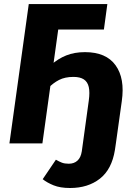

<svg xmlns="http://www.w3.org/2000/svg" viewBox="-20 -714 658 956"><path d="M238.4 -693.6H514.5L497.3 -566.8H218.3ZM403.2 -454.4Q508.4 -454.4 555.5 -388.9Q602.7 -323.3 586.4 -210.3L557 0H392.7L422.1 -213.3Q427.8 -254.4 422.1 -280.4Q416.3 -306.3 397.5 -318.7Q378.6 -331.1 345.7 -331.1Q303.7 -331.1 274 -315.9Q244.4 -300.6 220.2 -275.3L234.1 -390.7Q269.1 -421.8 310 -438.1Q351 -454.4 403.2 -454.4ZM123.2 -693.6H287.5L191.1 0H26.9ZM328.9 222.1Q279.8 222.1 247 208.8Q214.1 195.5 192.6 178.2L258.3 81.2Q274.3 90.5 288.1 95.9Q302 101.2 322.4 101.2Q348.8 101.2 365.7 85.8Q382.6 70.4 387.3 39.2L392.7 0H557L552.2 32.7Q536.7 129.2 477.4 175.7Q418 222.1 328.9 222.1Z"/></svg>

Font: Fira Sans Variable
Style: Italic
Weight: 397
Italic angle: -8°
Designer: Carrois Corporate & Edenspiekermann AG
Foundry: Carrois Corporate GbR & Edenspiekermann AG
Version: Version 4.202